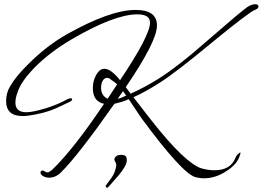

<svg xmlns="http://www.w3.org/2000/svg" viewBox="-20 -677 1245 910"><path d="M947 168Q936 168 926.5 166.5Q917 165 907 163Q843 145 649 -119L590 -207Q573 -199 556 -194Q539 -189 522 -185Q351 59 269 140Q244 165 213 165Q196 165 184 157.5Q172 150 172 142Q172 131 183 131Q185 131 193 136Q200 140 205 140Q212 140 226 129Q278 79 340 0Q402 -79 473 -185Q420 -196 420 -260Q420 -290 433 -316Q450 -351 474 -351Q506 -351 549 -297Q691 -508 691 -570Q691 -609 631 -609Q523 -609 322 -492Q267 -460 221.5 -425Q176 -390 139 -352Q83 -293 66 -247Q53 -215 53 -191Q53 -145 105 -145Q136 -145 201 -165Q259 -184 292 -203Q306 -211 315 -211Q322 -211 322 -207Q322 -200 310 -194L246 -164Q217 -151 184 -142.5Q151 -134 116 -129Q108 -128 101 -127.5Q94 -127 87 -127Q9 -127 9 -198Q9 -237 28 -268Q41 -291 63 -318Q85 -345 117 -376Q201 -460 296 -514Q502 -630 623 -630Q724 -630 724 -556Q724 -481 576 -264L599 -233Q662 -261 727 -301Q772 -329 832 -375.5Q892 -422 967 -488Q1044 -555 1091 -594.5Q1138 -634 1154 -645Q1174 -657 1189 -657Q1205 -657 1205 -646Q1205 -636 1188 -630Q1160 -619 994 -483Q902 -407 838 -357.5Q774 -308 737 -285Q665 -239 612 -216L614 -214L694 -111Q777 -5 837.5 52.5Q898 110 935 121Q967 130 996 130Q1073 130 1096 71Q1101 58 1111 51Q1120 42 1120 49L1118 56Q1111 81 1093.5 100.5Q1076 120 1050 136Q1000 168 947 168ZM490 -209Q490 -210 492 -212L535 -277Q521 -291 509 -297Q498 -308 488 -308Q475 -308 467 -294.5Q459 -281 459 -262Q459 -224 490 -209ZM538 -209Q557 -213 578 -224L563 -245ZM488 213Q484 213 482.5 209.5Q481 206 481 203Q488 193 493.5 186Q499 179 506 169Q518 153 524.5 134.5Q531 116 531 103Q530 96 526.5 90.5Q523 85 522 78Q522 72 529.5 64.5Q537 57 553 57Q571 57 576 63.5Q581 70 581 81Q581 97 569.5 116Q558 135 543 153Q528 171 515 185Q512 188 504.5 197Q497 206 489 213Z"/></svg>

Font: Whisper
Style: Regular
Weight: 400
Designer: Robert E. Leuschke
Foundry: Robert E. Leuschke
Version: Version 1.010; ttfautohint (v1.8.4.7-5d5b)